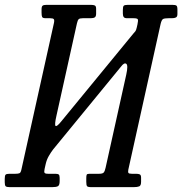

<svg xmlns="http://www.w3.org/2000/svg" viewBox="-58 -770 750 790"><path d="M507.5 -669Q511 -685 509.2 -690Q507.5 -695 491.5 -695H465Q454.5 -695 451 -700Q447.5 -705 447.5 -714.5V-729Q447.5 -742.5 451 -746.2Q454.5 -750 467.5 -750H651.5Q663.5 -750 667.8 -747Q672 -744 672 -731V-712Q672 -701.5 666 -698.2Q660 -695 648.5 -695H635.5Q619 -695 613 -691.8Q607 -688.5 603 -672L470 -72Q468 -61.5 470.8 -58.2Q473.5 -55 484.5 -55H501.5Q511.5 -55 517 -52.5Q522.5 -50 522.5 -39V-22Q522.5 -6.5 514.8 -3.2Q507 0 492.5 0H317Q303.5 0 300.2 -4Q297 -8 297 -22V-37Q297 -47.5 298.8 -51.2Q300.5 -55 310.5 -55H350Q364.5 -55 369 -60.5Q373.5 -66 376.5 -80L461.5 -463Q470 -501.5 461.5 -507.5Q453 -513.5 440 -496L160.5 -155Q152 -144 143 -128.5Q134 -113 130 -95L125.5 -75Q123 -63.5 125.2 -59.2Q127.5 -55 140 -55H169.5Q179.5 -55 183.5 -52Q187.5 -49 187.5 -38V-25Q187.5 -8 180.5 -4Q173.5 0 157 0H-18Q-30.5 0 -34.5 -3.5Q-38.5 -7 -38.5 -20V-34Q-38.5 -47.5 -35 -51.2Q-31.5 -55 -18.5 -55H5.5Q17.5 -55 22.5 -57.5Q27.5 -60 30 -72L164 -675.5Q166.5 -687.5 163.2 -691.2Q160 -695 148.5 -695H130.5Q118 -695 115.5 -700Q113 -705 113 -718V-731Q113 -743 117.2 -746.5Q121.5 -750 132.5 -750H316.5Q326.5 -750 332 -747.5Q337.5 -745 337.5 -734V-714Q337.5 -702 331.8 -698.5Q326 -695 314.5 -695H282.5Q270 -695 265.8 -691Q261.5 -687 258.5 -673.5L174.5 -295Q165.5 -255.5 170.8 -251.8Q176 -248 194.5 -271L490 -631Q495.5 -637.5 498.8 -641.2Q502 -645 504.5 -656Z"/></svg>

Font: Besley* Condensed
Style: Italic
Weight: 400
Width: 3
Italic angle: -13°
Designer: Owen Earl
Foundry: indestructible type*
Version: Version 3.000; ttfautohint (v1.8.3)